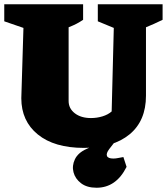

<svg xmlns="http://www.w3.org/2000/svg" viewBox="-34 -680 783 901"><path d="M360 14Q221 14 143.5 -49Q66 -112 66 -219L76 -549L-14 -580V-660H356V-587Q341 -577 326 -569Q311 -561 288 -552V-206Q288 -171 317 -148.5Q346 -126 393 -126Q421 -126 447 -134Q473 -142 490 -157L500 -549L425 -580V-660H729V-587Q708 -577 688.5 -568Q669 -559 651 -552V-231Q651 -113 574 -49.5Q497 14 360 14ZM419 201Q374 201 346.5 180Q319 159 311 128.5Q303 98 317.5 67.5Q332 37 372 19L479 -30H517L479 19Q463 40 468 52Q473 64 498 64Q509 64 520.5 61.5Q532 59 545 57L560 103Q511 201 419 201Z"/></svg>

Font: Piazzolla Black
Style: Regular
Weight: 900
Designer: Juan Pablo del Peral
Foundry: Huerta Tipografica
Version: Version 1.330